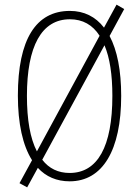

<svg xmlns="http://www.w3.org/2000/svg" viewBox="-20 -771 599 827"><path d="M515 -732 482 -751 428 -652C392 -699 342 -724 281 -724C135 -724 57 -602 57 -359C57 -239 78 -144 118 -81L64 18L97 36L143 -48C178 -10 224 10 280 10C422 10 502 -124 502 -358C502 -467 485 -554 452 -616ZM96 -358C96 -572 159 -688 281 -688C336 -688 379 -664 409 -617L139 -119C110 -175 96 -255 96 -358ZM464 -358C464 -139 400 -26 280 -26C231 -26 191 -45 162 -83L430 -576C453 -522 464 -449 464 -358Z"/></svg>

Font: Kathrein 37 Thin Condensed
Style: Regular
Weight: 250
Width: 3
Designer: Lazydogs Typefoundry, based on Open Sans by Ascender Corporation
Foundry: Lazydogs Typefoundry
Version: Version 1.003;PS 001.003;hotconv 1.0.88;makeotf.lib2.5.64775